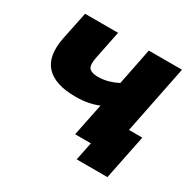

<svg xmlns="http://www.w3.org/2000/svg" viewBox="-144 -695 963 952"><g transform="rotate(30 338.0 -219.0)"><path d="M339 0 376 -186Q319 -162 246 -162Q129 -162 78 -216Q27 -270 49 -382L82 -542H271L238 -379Q229 -333 243 -318Q257 -303 292 -303Q325 -303 353.5 -311.5Q382 -320 405 -332L447 -542H637L528 0ZM407 104 428 0H338L369 -152H635L583 104Z"/></g></svg>

Font: Montserrat ExtraBold
Style: Italic
Weight: 800
Italic angle: -11.3°
Designer: Julieta Ulanovsky
Foundry: Julieta Ulanovsky
Version: Version 9.000; ttfautohint (v1.8.4.7-5d5b)